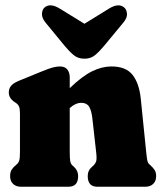

<svg xmlns="http://www.w3.org/2000/svg" viewBox="-20 -711 616 731"><path d="M245.5 -416.5V-375.5Q293 -421 330.5 -439.5Q368 -458 404.5 -458Q459.5 -458 484.8 -425.8Q510 -393.5 516 -335L536.5 -133Q539 -109 540.8 -100.2Q542.5 -91.5 547.5 -86.5L552.5 -82Q562.5 -73 568.5 -64Q574.5 -55 574.5 -40.5Q574.5 -21.5 563.2 -10.8Q552 0 533 0H351Q314 0 314 -40.5Q314 -62.5 330.5 -76L336.5 -81.5Q342.5 -87 345.8 -96Q349 -105 346.5 -128L331.5 -261.5Q328 -291 319 -305.2Q310 -319.5 289.5 -319.5Q267.5 -319.5 245.5 -299.5V-133Q245.5 -107 247.5 -97Q249.5 -87 255.5 -81.5L261.5 -76Q277.5 -61.5 277.5 -40.5Q277.5 0 240.5 0H60Q41 0 29.8 -10.8Q18.5 -21.5 18.5 -40.5Q18.5 -55 24 -64.2Q29.5 -73.5 40 -82L45 -86.5Q50.5 -91 53.2 -99.8Q56 -108.5 56 -133V-278.5Q56 -298 52.2 -306Q48.5 -314 40 -319.5L35.5 -322.5Q13.5 -337 13.5 -359Q13.5 -373.5 22 -384Q30.5 -394.5 52 -403.5L141.5 -440Q167 -450.5 181.5 -454.2Q196 -458 208.5 -458Q227 -458 236.2 -446.5Q245.5 -435 245.5 -416.5ZM376 -536Q358 -514.5 341.8 -501Q325.5 -487.5 301.5 -487.5Q277 -487.5 260.8 -501Q244.5 -514.5 226.5 -536L153 -625.5Q139 -643 139.8 -658.2Q140.5 -673.5 148.5 -681.5Q170 -701.5 208 -678L301.5 -620.5L394.5 -678Q432.5 -701.5 454 -681.5Q462.5 -673.5 463.5 -658.2Q464.5 -643 450 -625.5Z"/></svg>

Font: Fraunces 144pt SuperSoft Black
Style: Regular
Weight: 900
Version: Version 1.000;[b76b70a41]